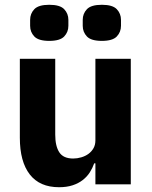

<svg xmlns="http://www.w3.org/2000/svg" viewBox="-20 -771 636 803"><path d="M379 -88H374Q367 -68 355.5 -50Q344 -32 326 -18Q308 -4 283.5 4Q259 12 227 12Q146 12 104.5 -41.5Q63 -95 63 -195V-525H211V-208Q211 -160 228 -134Q245 -108 286 -108Q303 -108 320 -113Q337 -118 350 -127.5Q363 -137 371 -151Q379 -165 379 -184V-525H527V0H379ZM186 -600Q141 -600 123.5 -618.5Q106 -637 106 -663V-688Q106 -714 123.5 -732.5Q141 -751 186 -751Q231 -751 248.5 -732.5Q266 -714 266 -688V-663Q266 -637 248.5 -618.5Q231 -600 186 -600ZM406 -600Q361 -600 343.5 -618.5Q326 -637 326 -663V-688Q326 -714 343.5 -732.5Q361 -751 406 -751Q451 -751 468.5 -732.5Q486 -714 486 -688V-663Q486 -637 468.5 -618.5Q451 -600 406 -600Z"/></svg>

Font: IBM Plex Sans Thai
Style: Bold
Weight: 700
Designer: Mike Abbink, Paul van der Laan, Pieter van Rosmalen, Ben Mitchell, Mark Frömberg
Foundry: Bold Monday
Version: Version 1.2